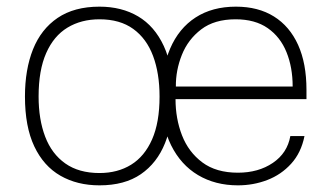

<svg xmlns="http://www.w3.org/2000/svg" viewBox="-20 -547 1002 577"><path d="M279 10Q212 10 161.5 -19Q111 -48 83 -107.2Q55 -166.5 55 -257Q55 -338 79.2 -398.8Q103.5 -459.5 153.2 -493.2Q203 -527 279 -527Q345.5 -527 395 -497.8Q444.5 -468.5 472.2 -408.8Q500 -349 500 -257Q500 -177 476 -117Q452 -57 403.2 -23.5Q354.5 10 279 10ZM279 -27Q333.5 -27 374 -52Q414.5 -77 437 -128Q459.5 -179 459.5 -257Q459.5 -326.5 440 -378.8Q420.5 -431 380.5 -460Q340.5 -489 279 -489Q224 -489 182.8 -464Q141.5 -439 118.8 -387.5Q96 -336 96 -257Q96 -188 115.8 -136.2Q135.5 -84.5 176.2 -55.8Q217 -27 279 -27ZM507.5 -249Q507.5 -190.5 527 -140.2Q546.5 -90 588 -59Q629.5 -28 695 -28Q756.5 -28 800 -57.5Q843.5 -87 852.5 -138H895Q885 -88 855 -55Q825 -22 783.2 -6Q741.5 10 695 10Q627 10 575.2 -20.8Q523.5 -51.5 494.2 -110.5Q465 -169.5 465 -254Q465 -339.5 491.2 -400.8Q517.5 -462 567.8 -494.5Q618 -527 689 -527Q756 -527 803.2 -497.5Q850.5 -468 875.8 -412.2Q901 -356.5 901 -277V-249ZM508.5 -287H859.5Q859.5 -344.5 841 -390.2Q822.5 -436 784.5 -462.5Q746.5 -489 688 -489Q624.5 -489 584.8 -458.8Q545 -428.5 526.5 -382Q508 -335.5 508.5 -287Z"/></svg>

Font: Public Sans Thin
Style: Regular
Weight: 100
Designer: The Public Sans project authors (U.S. Web Design System). Libre Franklin designed by Pablo Impallari and Rodrigo Fuenzal
Version: Version 1.008